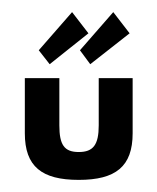

<svg xmlns="http://www.w3.org/2000/svg" viewBox="-20 -293 260 317"><path d="M21 -164V-73C21 -18 49 4 110 4C171 4 199 -18 199 -73V-164H143V-86C143 -54 134 -42 110 -42C86 -42 78 -54 78 -86V-164ZM112 -210 129 -187 194 -238 167 -273ZM44 -210 62 -187 126 -238 99 -273Z"/></svg>

Font: Hussar Tani
Style: Dwa
Weight: 700
Foundry: Cannot Into Space Fonts
Version: Version 0.92